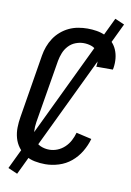

<svg xmlns="http://www.w3.org/2000/svg" viewBox="-98 -880 696 1023"><g transform="rotate(10 250.0 -368.0)"><path d="M207 8Q178 8 150 2.5Q122 -3 99 -17.5Q76 -32 59.5 -54Q43 -76 35.5 -103Q28 -130 28.5 -159Q29 -188 34 -217L90 -559Q94 -584 103 -608.5Q112 -633 126.5 -655Q141 -677 161.5 -694.5Q182 -712 205.5 -723Q229 -734 254.5 -738.5Q280 -743 305 -743Q330 -743 354.5 -739Q379 -735 401 -725Q423 -715 440 -698Q457 -681 466.5 -659Q476 -637 478.5 -612Q481 -587 477 -561L475 -551H385L386 -557Q389 -578 385.5 -598.5Q382 -619 370 -634.5Q358 -650 338.5 -656.5Q319 -663 297 -663Q276 -663 254 -654.5Q232 -646 216 -628.5Q200 -611 191.5 -589.5Q183 -568 179 -546L122 -204Q118 -179 119.5 -154.5Q121 -130 133.5 -110.5Q146 -91 168 -81.5Q190 -72 215 -72Q237 -72 258.5 -80.5Q280 -89 297.5 -105.5Q315 -122 326 -143Q337 -164 343 -186L426 -167Q416 -131 396 -97.5Q376 -64 346.5 -39.5Q317 -15 280 -3.5Q243 8 207 8ZM69 84 18 62 441 -820 492 -798Z"/></g></svg>

Font: Iosevka Medium
Style: Italic
Weight: 500
Italic angle: -9°
Monospace: yes
Designer: Belleve Invis
Foundry: Belleve Invis
Version: Version 32.5.0; ttfautohint (v1.8.4)